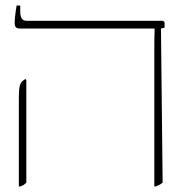

<svg xmlns="http://www.w3.org/2000/svg" viewBox="-20 -667 659 693"><path d="M537 6H542C552 2 561 -2 567 -8L561 -564L574 -567V-583C574 -589 570 -592 564 -592H75C60 -592 53 -603 53 -627V-647H40C36 -625 33 -597 33 -585C33 -571 37 -564 52 -564H538V-563C537 -541 537 -502 537 -444ZM48 6H53C65 2 69 -2 75 -8V-378L71 -382L62 -375C52 -368 48 -352 48 -314Z"/></svg>

Font: Noto Serif Hebrew ExtraCondensed Thin
Style: Regular
Weight: 100
Width: 2
Designer: Monotype Design Team
Foundry: Monotype Imaging Inc.
Version: Version 2.004